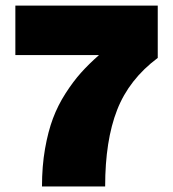

<svg xmlns="http://www.w3.org/2000/svg" viewBox="-20 -670 622 690"><path d="M357.9 0H130.9Q130.9 -72.8 141.8 -135.3Q152.8 -197.8 170.4 -244.6Q188 -291.5 215.6 -334.5Q243.2 -377.4 271 -408.4Q298.8 -439.5 335.9 -472.2H35.2V-649.9H546.9V-461.9Q443.8 -384.8 400.9 -274.9Q357.9 -165 357.9 0Z"/></svg>

Font: Overused Grotesk Black
Style: Regular
Weight: 900
Version: Version 0.002